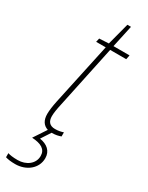

<svg xmlns="http://www.w3.org/2000/svg" viewBox="-277 -694 749 973"><g transform="rotate(30 97.0 -208.0)"><path d="M95 10C117 10 132 6 146 1V-23C134 -19 119 -15 98 -15C66 -15 52 -33 52 -64C52 -82 56 -107 63 -138L140 -502H234L239 -527H145L173 -656H152L118 -527L63 -524L58 -502H114L36 -139C30 -110 26 -82 26 -62C26 -25 41 -2 69 7L20 81C74 84 104 101 104 140C104 186 62 216 13 216C-15 216 -34 213 -45 209V233C-31 237 -15 240 12 240C77 240 130 198 130 138C130 96 101 72 57 65L93 10Z"/></g></svg>

Font: Noto Sans Condensed Thin
Style: Italic
Weight: 100
Width: 3
Italic angle: -12°
Designer: Monotype Design Team
Foundry: Monotype Imaging Inc.
Version: Version 2.013